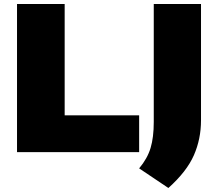

<svg xmlns="http://www.w3.org/2000/svg" viewBox="-20 -760 1089 959"><path d="M65 0V-740H303V-184H675V0ZM821 179 675 81Q716.5 31.5 732.2 -21.2Q748 -74 748 -151V-740H984V-159Q984 -65.5 948.2 15.8Q912.5 97 821 179Z"/></svg>

Font: Encode Sans Expanded Expanded Black
Style: Regular
Weight: 900
Width: 7
Designer: Multiple Designers
Foundry: Impallari Type
Version: Version 3.000; ttfautohint (v1.8.3) -l 8 -r 50 -G 200 -x 14 